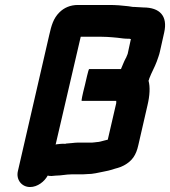

<svg xmlns="http://www.w3.org/2000/svg" viewBox="-20 -696 685 773"><path d="M205 11C226 11 247 6 267 6H305C310 6 318 6 329 5C357 5 374 -1 397 -5L416 -9L431 -13C447 -19 461 -20 479 -30C512 -48 528 -71 537 -112L574 -273C583 -311 585 -346 578 -371C580 -374 580 -377 581 -380C590 -404 603 -426 611 -448L618 -468C621 -475 622 -482 624 -489L641 -565C656 -631 624 -666 557 -666C545 -666 535 -668 522 -668H516C510 -669 504 -670 496 -671C472 -674 446 -676 418 -676H294C263 -676 238 -665 219 -646C195 -622 187 -594 178 -554L52 -7C44 27 67 57 101 57C131 57 159 35 172 11C183 14 194 12 205 11ZM322 -354C311 -311 307 -290 309 -290H448V-281L414 -134C413 -133 412 -133 411 -133C408 -132 403 -131 399 -130C391 -128 379 -124 370 -124C366 -123 359 -123 352 -122H296C287 -122 278 -121 269 -120L246 -118C245 -117 243 -117 242 -117C230 -118 218 -116 207 -115C206 -114 205 -114 204 -114L305 -548H389C403 -548 419 -547 431 -546L453 -544C469 -542 481 -540 497 -540H501C504 -539 505 -539 507 -539L494 -479L489 -467C489 -465 487 -463 486 -461C479 -448 474 -434 467 -418H339C336 -418 325 -366 322 -354Z"/></svg>

Font: Electronic
Style: SuThkIt
Weight: 900
Version: Version 1.011